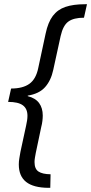

<svg xmlns="http://www.w3.org/2000/svg" viewBox="-20 -734 433 912"><path d="M210 158.2Q138.7 157.7 104 130.1Q69.3 102.5 69.3 46.9Q69.3 32.7 71.8 18.1Q74.2 3.4 77.1 -12.7L104 -137.2Q106.9 -149.9 108.6 -161.4Q110.4 -172.9 110.4 -184.1Q110.4 -217.8 88.4 -233.9Q66.4 -250 18.6 -250L32.7 -313.5Q88.4 -313.5 119.6 -335.9Q150.9 -358.4 161.6 -410.6L196.8 -574.7Q208 -627.9 230.7 -658.2Q253.4 -688.5 290.8 -701.2Q328.1 -713.9 383.3 -713.9H393.1L378.9 -649.9Q329.6 -649.9 304.4 -631.3Q279.3 -612.8 268.1 -563L232.9 -401.9Q222.2 -351.6 194.1 -320.1Q166 -288.6 111.8 -279.8V-277.3Q148.4 -268.1 165.8 -244.4Q183.1 -220.7 183.1 -185.1Q183.1 -173.8 181.4 -159.4Q179.7 -145 175.8 -130.4L149.9 -7.3Q147.5 4.9 145.8 15.6Q144 26.4 144 35.6Q144 68.4 162.8 80.8Q181.6 93.3 220.2 93.8L218.8 158.2Z"/></svg>

Font: Open Sans SemiCondensed
Style: Italic
Weight: 400
Width: 4
Italic angle: -12°
Designer: Monotype Design Team
Foundry: Monotype Imaging Inc.
Version: Version 3.000